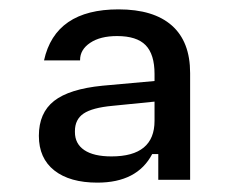

<svg xmlns="http://www.w3.org/2000/svg" viewBox="-20 -716 503 410"><path d="M63 -426Q63 -475 95.5 -500.5Q128 -526 199 -533L310 -543V-558Q310 -600 291 -619.5Q272 -639 230 -639Q194 -639 172.5 -624.5Q151 -610 151 -588V-587H74Q98 -696 233 -696Q308 -696 347 -661.5Q386 -627 386 -560V-332H318V-387H305Q273 -326 188 -326Q129 -326 96 -352Q63 -378 63 -426ZM218 -382Q310 -382 310 -458V-499L220 -490Q177 -486 158.5 -473.5Q140 -461 140 -436V-434Q140 -409 160 -395.5Q180 -382 218 -382Z"/></svg>

Font: Mozilla Text BETA
Style: Regular
Weight: 400
Designer: Studio DRAMA
Foundry: Studio DRAMA
Version: Version 0.100